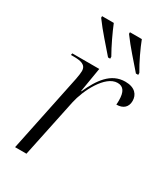

<svg xmlns="http://www.w3.org/2000/svg" viewBox="-189 -852 817 937"><g transform="rotate(30 219.0 -383.0)"><path d="M228 -606H240V-617C214 -662 185 -724 168 -766H102V-757C142 -702 189 -652 228 -606ZM385 -606H398V-617C371 -662 342 -724 326 -766H259V-757C299 -702 346 -652 385 -606ZM145 -438 54 0H118L187 -329C203 -404 262 -522 331 -522C364 -522 379 -499 379 -451C379 -444 379 -436 378 -427C417 -427 438 -448 438 -482C438 -516 416 -546 361 -546C280 -546 235 -479 198 -398H196L219 -536H67L65 -526H79C121 -526 151 -520 151 -484C151 -476 149 -458 145 -438Z"/></g></svg>

Font: Noto Serif Display Light
Style: Italic
Weight: 300
Italic angle: -12°
Designer: Monotype Design Team
Foundry: Monotype Imaging Inc.
Version: Version 2.009